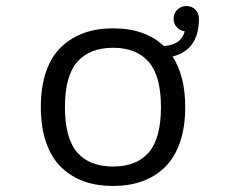

<svg xmlns="http://www.w3.org/2000/svg" viewBox="-20 -606 750 637"><path d="M355 -512Q462 -512 524 -453Q552 -455.5 569 -466.8Q586 -478 593 -502Q577 -504 566.5 -515.8Q556 -527.5 556 -544Q556 -561.5 568.2 -573.8Q580.5 -586 598 -586Q616.5 -586 628.2 -574Q640 -562 640 -544Q640 -440.5 552.5 -418.5Q594.5 -353.5 594.5 -251Q594.5 -183.5 576.8 -132.8Q559 -82 526.5 -50.8Q494 -19.5 451 -4.2Q408 11 355 11Q302 11 259 -4.2Q216 -19.5 183.5 -50.8Q151 -82 133.2 -132.8Q115.5 -183.5 115.5 -251Q115.5 -318.5 133.2 -369.2Q151 -420 183.8 -450.8Q216.5 -481.5 259.2 -496.8Q302 -512 355 -512ZM514 -251Q514 -354 473.2 -400.8Q432.5 -447.5 355 -447.5Q277.5 -447.5 236.5 -400.8Q195.5 -354 195.5 -251Q195.5 -147 236.2 -100.2Q277 -53.5 355 -53.5Q433 -53.5 473.5 -100.2Q514 -147 514 -251Z"/></svg>

Font: League Mono Light
Style: Regular
Weight: 300
Width: 6
Designer: Tyler Finck
Foundry: The League of Moveable Type / Tyler Finck
Version: Version 2.210